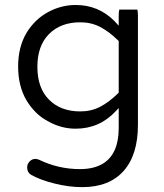

<svg xmlns="http://www.w3.org/2000/svg" viewBox="-20 -522 656 770"><path d="M301.8 -75.2Q223.6 -75.2 176.8 -122.1Q129.9 -168.9 129.9 -253.9Q129.9 -338.9 176.8 -385.7Q223.6 -432.6 301.8 -432.6Q346.2 -432.6 382.3 -413.6Q418 -395 454.1 -359.4L456.1 -357.4V-150.4L454.1 -148.4Q418 -112.8 382.1 -94Q346.2 -75.2 301.8 -75.2ZM458.5 -483.4Q456.1 -477.1 456.1 -458V-418.9Q440.9 -435.1 438 -438.5Q374.5 -502 283.2 -502Q225.6 -502 172.9 -473.6Q144.5 -458 123.3 -437Q102.1 -416 86.9 -391.1Q52.7 -334 52.7 -255.4Q52.7 -176.8 85.9 -120.1Q101.6 -93.8 123.3 -71.8Q145 -49.8 175.3 -34.2Q226.6 -5.9 283.2 -5.9Q378.9 -5.9 444.3 -76.2L456.1 -88.9V-8.8Q456.1 95.7 392.6 134.3Q356.4 156.2 300.8 156.2Q214.4 156.2 136.7 118.7Q128.4 115.2 122.1 115.2Q108.4 115.2 98.6 125.7Q88.9 136.2 88.9 149.4Q88.9 168.9 104 178.7Q141.1 199.7 198.2 213.9Q255.9 228.5 309.6 228.5Q418 228.5 475.6 163.8Q533.2 99.1 533.2 -21.5V-458Q533.2 -477.1 530.8 -483.4Z"/></svg>

Font: YuPearl-Light
Style: Light
Weight: 300
Designer: Max Yao
Foundry: Max-Everyday
Version: Version 1.011; ttfautohint (v1.8.3)